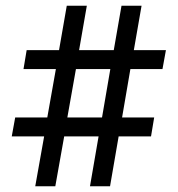

<svg xmlns="http://www.w3.org/2000/svg" viewBox="-20 -650 620 670"><path d="M103 0 134 -174H21L33 -240H145L175 -409H62L73 -475H186L213 -630H283L256 -475H377L404 -630H474L447 -475H559L547 -409H435L406 -240H518L507 -174H394L364 0H294L324 -174H204L173 0ZM215 -240H336L365 -409H245Z"/></svg>

Font: Sometype Mono Medium
Style: Regular
Weight: 500
Monospace: yes
Designer: Ryoichi Tsunekawa
Foundry: Dharma Type
Version: Version 1.000; ttfautohint (v1.8.3)